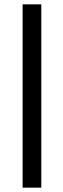

<svg xmlns="http://www.w3.org/2000/svg" viewBox="-20 -731 292 883"><path d="M84 132H170V-711H84Z"/></svg>

Font: Aerodynamic
Style: Regular
Weight: 500
Designer: Google
Version: Version 2.000980; 2014